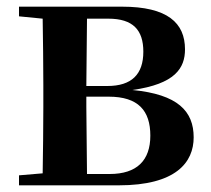

<svg xmlns="http://www.w3.org/2000/svg" viewBox="-20 -556 632 576"><path d="M106 0H336C508 0 561 -69 561 -144C561 -222 514 -273 377 -286C506 -304 535 -352 535 -408C535 -487 483 -536 346 -536H37V-507L108 -500C109 -442 110 -357 110 -301V-235C110 -179 109 -94 108 -36L37 -30V0ZM241 -500H305C379 -500 410 -466 410 -401C410 -333 375 -298 302 -298H239ZM239 -266H306C395 -266 431 -224 431 -149C431 -75 391 -34 309 -34H241L239 -235Z"/></svg>

Font: Noto Serif CJK KR
Style: Bold
Weight: 700
Designer: Ryoko NISHIZUKA 西塚涼子 (kana & ideographs); Frank Grießhammer (Latin, Greek & Cyrillic); Wenlong ZHANG 张文龙 (bopomofo); San
Foundry: Adobe
Version: Version 2.001;hotconv 1.1.0;makeotfexe 2.6.0